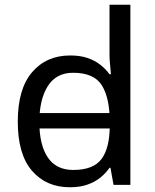

<svg xmlns="http://www.w3.org/2000/svg" viewBox="-20 -780 655 810"><path d="M104 -238V-303H480V-238ZM275 10Q175 10 115 -59.5Q55 -129 55 -267Q55 -405 115.5 -475.5Q176 -546 276 -546Q318 -546 349 -535.5Q380 -525 403 -507Q426 -489 442 -467H448Q447 -480 444.5 -505.5Q442 -531 442 -546V-760H530V0H459L446 -72H442Q426 -49 403 -30.5Q380 -12 348.5 -1Q317 10 275 10ZM289 -63Q374 -63 408.5 -109.5Q443 -156 443 -250V-266Q443 -366 410 -419.5Q377 -473 288 -473Q217 -473 181.5 -416.5Q146 -360 146 -265Q146 -169 181.5 -116Q217 -63 289 -63Z"/></svg>

Font: lgurmukhi85
Style: Book
Weight: 400
Designer: Jelle Bosma - Monotype Design Team
Foundry: Monotype Imaging Inc.
Version: Version 2.003